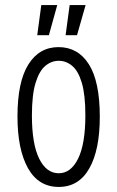

<svg xmlns="http://www.w3.org/2000/svg" viewBox="-20 -726 463 758"><path d="M212 12Q132 12 90.5 -62Q49 -136 49 -266Q49 -403 92 -471.5Q135 -540 211 -540Q288 -540 331 -472Q374 -404 374 -265Q374 -134 332.5 -61Q291 12 212 12ZM212 -42Q260 -42 288.5 -100Q317 -158 317 -271Q317 -352 303 -399Q289 -446 265 -466Q241 -486 212 -486Q183 -486 159 -466Q135 -446 120.5 -399Q106 -352 106 -270Q106 -158 134.5 -100Q163 -42 212 -42ZM173 -587H127L143 -706H206ZM284 -587H239L255 -706H318Z"/></svg>

Font: Bricolage Grotesque 10pt Condensed ExtraLight
Style: Regular
Weight: 200
Width: 3
Designer: Mathieu Triay
Foundry: Atelier Triay
Version: Version 1.000; ttfautohint (v1.8.4.7-5d5b);gftools[0.9.32]